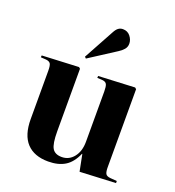

<svg xmlns="http://www.w3.org/2000/svg" viewBox="-145 -914 949 1042"><g transform="rotate(20 329.5 -393.0)"><path d="M250 14Q169 14 126 -32Q83 -78 83 -170V-449Q83 -479 76.5 -489.5Q70 -500 51 -502L20 -504L21 -515L233 -525L241 -518V-157Q241 -85 256.5 -59.5Q272 -34 311 -34Q353 -34 380 -68Q407 -102 407 -157V-448Q407 -475 401.5 -487.5Q396 -500 377 -502L346 -504L347 -515L557 -525L565 -518V-68Q565 -42 571 -30.5Q577 -19 599 -17L637 -14V-2L430 8L411 -88H409Q385 -33 346.5 -9.5Q308 14 250 14ZM252 -581 244 -589 339 -763Q350 -784 361.5 -792Q373 -800 387 -800Q414 -800 430 -780Q446 -760 446 -737Q446 -718 434 -704Q422 -690 404 -679Z"/></g></svg>

Font: Literata 72pt
Style: Bold
Weight: 700
Designer: Latin by Veronika Burian and Jose Scaglione. Greek by Irene Vlachou. Cyrillic by Vera Evstafieva.
Foundry: TypeTogether
Version: Version 3.002